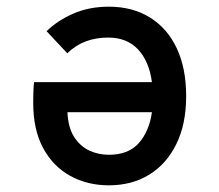

<svg xmlns="http://www.w3.org/2000/svg" viewBox="-20 -543 656 575"><path d="M306 12Q242 12 190.5 -16.2Q139 -44.5 109.2 -99.5Q79.5 -154.5 79.5 -234.5Q79.5 -246.5 79.8 -262Q80 -277.5 82 -297H435Q426.5 -360 393.2 -395.2Q360 -430.5 304 -430.5Q267.5 -430.5 237.2 -419.2Q207 -408 181.5 -383.5L119.5 -449.5Q152 -481.5 199.5 -502.2Q247 -523 306 -523Q376.5 -523 428.8 -490.8Q481 -458.5 509.2 -398.8Q537.5 -339 537.5 -255Q537.5 -171.5 508.2 -111.8Q479 -52 427 -20Q375 12 306 12ZM306 -79.5Q365 -79.5 396 -114.8Q427 -150 435 -207H182Q184 -161 202 -133Q220 -105 247.2 -92.2Q274.5 -79.5 306 -79.5Z"/></svg>

Font: Overpass Mono SemiBold
Style: Regular
Weight: 600
Monospace: yes
Designer: Delve Withrington, Dave Bailey
Foundry: Delve Fonts LLC
Version: Version 4.000